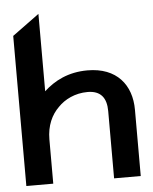

<svg xmlns="http://www.w3.org/2000/svg" viewBox="-49 -698 587 739"><g transform="rotate(-5 244.0 -328.0)"><path d="M127 0V-171C127 -224 146 -265 175 -293C200 -319 240 -340 289 -340C340 -340 362 -311 362 -260V0H465V-256C465 -352 409 -423 296 -423C221 -423 167 -394 127 -357V-656L23 -580V0Z"/></g></svg>

Font: Charger Pro
Style: BlkExt
Weight: 900
Designer: Jasper
Foundry: Cannot Into Space Fonts
Version: Version 1.09